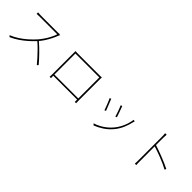

<svg xmlns="http://www.w3.org/2000/svg" viewBox="270 -2080 3460 3460"><g transform="rotate(45 2000.0 -350.5)"><path d="M766 -660Q763 -656 758.5 -648Q754 -640 752 -635Q733 -584 702 -523Q671 -462 633 -404.5Q595 -347 555 -304Q500 -244 436 -187.5Q372 -131 300.5 -82.5Q229 -34 148 2L124 -24Q205 -57 278 -104.5Q351 -152 416.5 -210.5Q482 -269 538 -331Q573 -371 610 -425.5Q647 -480 677 -538Q707 -596 721 -643Q714 -643 680.5 -643Q647 -643 599.5 -643Q552 -643 499.5 -643Q447 -643 399.5 -643Q352 -643 320 -643Q288 -643 281 -643Q266 -643 246.5 -642Q227 -641 212 -640.5Q197 -640 197 -640V-678Q197 -678 211.5 -677Q226 -676 245.5 -674.5Q265 -673 281 -673Q288 -673 318.5 -673Q349 -673 394 -673Q439 -673 488.5 -673Q538 -673 583.5 -673Q629 -673 660.5 -673Q692 -673 700 -673Q716 -673 727 -674Q738 -675 746 -677ZM568 -326Q611 -290 654 -249Q697 -208 738 -165.5Q779 -123 814.5 -84Q850 -45 877 -12L852 10Q817 -34 766.5 -90Q716 -146 659.5 -203Q603 -260 548 -306Z M1166 -661Q1195 -660 1209.5 -659.5Q1224 -659 1239 -659Q1246 -659 1276.5 -659Q1307 -659 1352.5 -659Q1398 -659 1451 -659Q1504 -659 1556.5 -659Q1609 -659 1653.5 -659Q1698 -659 1727 -659Q1756 -659 1762 -659Q1776 -659 1798.5 -659.5Q1821 -660 1839 -661Q1838 -647 1837.5 -632Q1837 -617 1837 -603Q1837 -596 1837 -566.5Q1837 -537 1837 -493.5Q1837 -450 1837 -399Q1837 -348 1837 -298Q1837 -248 1837 -206Q1837 -164 1837 -137Q1837 -110 1837 -107Q1837 -98 1837 -83.5Q1837 -69 1837.5 -53Q1838 -37 1838.5 -24Q1839 -11 1839 -4H1805Q1806 -13 1806 -27Q1806 -41 1806 -57.5Q1806 -74 1806 -88Q1806 -91 1806 -122Q1806 -153 1806 -201.5Q1806 -250 1806 -307.5Q1806 -365 1806 -421.5Q1806 -478 1806 -525Q1806 -572 1806 -600.5Q1806 -629 1806 -629H1197Q1197 -629 1197 -601Q1197 -573 1197 -526Q1197 -479 1197 -423Q1197 -367 1197 -310Q1197 -253 1197 -204.5Q1197 -156 1197 -124.5Q1197 -93 1197 -88Q1197 -81 1197 -70Q1197 -59 1197.5 -47Q1198 -35 1198.5 -23.5Q1199 -12 1199 -4H1165Q1165 -12 1165.5 -25.5Q1166 -39 1166.5 -54.5Q1167 -70 1167 -84Q1167 -98 1167 -106Q1167 -111 1167 -139Q1167 -167 1167 -210.5Q1167 -254 1167 -305Q1167 -356 1167 -406.5Q1167 -457 1167 -500Q1167 -543 1167 -571Q1167 -599 1167 -603Q1167 -616 1167 -631Q1167 -646 1166 -661ZM1822 -93V-64H1186V-93Z M2462 -558Q2468 -544 2478.5 -515Q2489 -486 2501 -453Q2513 -420 2523 -390.5Q2533 -361 2537 -346L2508 -334Q2505 -350 2495.5 -379.5Q2486 -409 2474 -442.5Q2462 -476 2450.5 -504.5Q2439 -533 2433 -547ZM2817 -518Q2815 -512 2813 -505Q2811 -498 2809 -493Q2789 -404 2754 -322Q2719 -240 2663 -170Q2594 -85 2509.5 -29.5Q2425 26 2345 56L2318 29Q2379 10 2436.5 -21Q2494 -52 2545 -94Q2596 -136 2637 -186Q2674 -231 2704 -285.5Q2734 -340 2754.5 -401.5Q2775 -463 2785 -528ZM2229 -510Q2235 -497 2246.5 -468Q2258 -439 2272 -404Q2286 -369 2298.5 -337Q2311 -305 2318 -287L2289 -276Q2283 -295 2271 -327.5Q2259 -360 2245 -395.5Q2231 -431 2219 -459Q2207 -487 2201 -497Z M3360 -81Q3360 -90 3360 -130.5Q3360 -171 3360 -230.5Q3360 -290 3360 -357Q3360 -424 3360 -487.5Q3360 -551 3360 -599.5Q3360 -648 3360 -669Q3360 -685 3359 -711Q3358 -737 3355 -757H3395Q3393 -738 3391.5 -710.5Q3390 -683 3390 -669Q3390 -619 3390 -557.5Q3390 -496 3390 -432Q3390 -368 3390.5 -307.5Q3391 -247 3391 -198Q3391 -149 3391 -117.5Q3391 -86 3391 -81Q3391 -63 3391 -45.5Q3391 -28 3392 -12Q3393 4 3394 17H3357Q3359 -2 3359.5 -28.5Q3360 -55 3360 -81ZM3384 -491Q3433 -476 3490.5 -455.5Q3548 -435 3608 -411.5Q3668 -388 3724 -363.5Q3780 -339 3826 -316L3813 -285Q3770 -309 3713.5 -334.5Q3657 -360 3596.5 -384Q3536 -408 3480.5 -427Q3425 -446 3384 -458Z"/></g></svg>

Font: Noto Sans JP Thin Thin
Style: Regular
Weight: 250
Version: Version 2.004-H2;hotconv 1.0.118;makeotfexe 2.5.65603